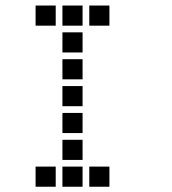

<svg xmlns="http://www.w3.org/2000/svg" viewBox="-20 -708 640 715"><path d="M113.5 -687.5Q112.5 -687.5 112.5 -687.5Q112.5 -687.5 112.5 -686.5V-613.5Q112.5 -612.5 112.5 -612.5Q112.5 -612.5 113.5 -612.5H186.5Q187.5 -612.5 187.5 -612.5Q187.5 -612.5 187.5 -613.5V-686.5Q187.5 -687.5 187.5 -687.5Q187.5 -687.5 186.5 -687.5ZM213.5 -687.5Q212.5 -687.5 212.5 -687.5Q212.5 -687.5 212.5 -686.5V-613.5Q212.5 -612.5 212.5 -612.5Q212.5 -612.5 213.5 -612.5H286.5Q287.5 -612.5 287.5 -612.5Q287.5 -612.5 287.5 -613.5V-686.5Q287.5 -687.5 287.5 -687.5Q287.5 -687.5 286.5 -687.5ZM313.5 -687.5Q312.5 -687.5 312.5 -687.5Q312.5 -687.5 312.5 -686.5V-613.5Q312.5 -612.5 312.5 -612.5Q312.5 -612.5 313.5 -612.5H386.5Q387.5 -612.5 387.5 -612.5Q387.5 -612.5 387.5 -613.5V-686.5Q387.5 -687.5 387.5 -687.5Q387.5 -687.5 386.5 -687.5ZM213.5 -587.5Q212.5 -587.5 212.5 -587.5Q212.5 -587.5 212.5 -586.5V-513.5Q212.5 -512.5 212.5 -512.5Q212.5 -512.5 213.5 -512.5H286.5Q287.5 -512.5 287.5 -512.5Q287.5 -512.5 287.5 -513.5V-586.5Q287.5 -587.5 287.5 -587.5Q287.5 -587.5 286.5 -587.5ZM213.5 -487.5Q212.5 -487.5 212.5 -487.5Q212.5 -487.5 212.5 -486.5V-413.5Q212.5 -412.5 212.5 -412.5Q212.5 -412.5 213.5 -412.5H286.5Q287.5 -412.5 287.5 -412.5Q287.5 -412.5 287.5 -413.5V-486.5Q287.5 -487.5 287.5 -487.5Q287.5 -487.5 286.5 -487.5ZM213.5 -387.5Q212.5 -387.5 212.5 -387.5Q212.5 -387.5 212.5 -386.5V-313.5Q212.5 -312.5 212.5 -312.5Q212.5 -312.5 213.5 -312.5H286.5Q287.5 -312.5 287.5 -312.5Q287.5 -312.5 287.5 -313.5V-386.5Q287.5 -387.5 287.5 -387.5Q287.5 -387.5 286.5 -387.5ZM213.5 -287.5Q212.5 -287.5 212.5 -287.5Q212.5 -287.5 212.5 -286.5V-213.5Q212.5 -212.5 212.5 -212.5Q212.5 -212.5 213.5 -212.5H286.5Q287.5 -212.5 287.5 -212.5Q287.5 -212.5 287.5 -213.5V-286.5Q287.5 -287.5 287.5 -287.5Q287.5 -287.5 286.5 -287.5ZM213.5 -187.5Q212.5 -187.5 212.5 -187.5Q212.5 -187.5 212.5 -186.5V-113.5Q212.5 -112.5 212.5 -112.5Q212.5 -112.5 213.5 -112.5H286.5Q287.5 -112.5 287.5 -112.5Q287.5 -112.5 287.5 -113.5V-186.5Q287.5 -187.5 287.5 -187.5Q287.5 -187.5 286.5 -187.5ZM113.5 -87.5Q112.5 -87.5 112.5 -87.5Q112.5 -87.5 112.5 -86.5V-13.5Q112.5 -12.5 112.5 -12.5Q112.5 -12.5 113.5 -12.5H186.5Q187.5 -12.5 187.5 -12.5Q187.5 -12.5 187.5 -13.5V-86.5Q187.5 -87.5 187.5 -87.5Q187.5 -87.5 186.5 -87.5ZM213.5 -87.5Q212.5 -87.5 212.5 -87.5Q212.5 -87.5 212.5 -86.5V-13.5Q212.5 -12.5 212.5 -12.5Q212.5 -12.5 213.5 -12.5H286.5Q287.5 -12.5 287.5 -12.5Q287.5 -12.5 287.5 -13.5V-86.5Q287.5 -87.5 287.5 -87.5Q287.5 -87.5 286.5 -87.5ZM313.5 -87.5Q312.5 -87.5 312.5 -87.5Q312.5 -87.5 312.5 -86.5V-13.5Q312.5 -12.5 312.5 -12.5Q312.5 -12.5 313.5 -12.5H386.5Q387.5 -12.5 387.5 -12.5Q387.5 -12.5 387.5 -13.5V-86.5Q387.5 -87.5 387.5 -87.5Q387.5 -87.5 386.5 -87.5Z"/></svg>

Font: Doto Black
Style: Regular
Weight: 900
Monospace: yes
Version: Version 1.000